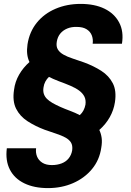

<svg xmlns="http://www.w3.org/2000/svg" viewBox="-20 -732 669 984"><path d="M226 232Q155 232 104.5 207.5Q54 183 30.5 137Q7 91 15 28H165Q162 51 170 70.5Q178 90 197 102Q216 114 246 114Q273 114 295.5 105.5Q318 97 332 79.5Q346 62 350 38Q353 13 343.5 -2Q334 -17 314.5 -27.5Q295 -38 267.5 -47Q240 -56 209 -67Q161 -85 121.5 -110.5Q82 -136 62.5 -175Q43 -214 52 -272Q57 -313 78 -349.5Q99 -386 131 -414Q122 -433 119.5 -455Q117 -477 121 -505Q131 -569 168.5 -615.5Q206 -662 264.5 -687Q323 -712 393 -712Q465 -712 515.5 -687.5Q566 -663 590.5 -617Q615 -571 605 -508H455Q458 -531 450.5 -550.5Q443 -570 424 -582Q405 -594 374 -594Q347 -595 325 -586Q303 -577 289 -560Q275 -543 271 -518Q267 -494 276.5 -478.5Q286 -463 305.5 -452Q325 -441 352.5 -432Q380 -423 411 -412Q460 -394 499 -369Q538 -344 558 -305.5Q578 -267 569 -208Q563 -168 542.5 -131.5Q522 -95 489 -66Q498 -47 501 -25Q504 -3 499 25Q490 88 451.5 134.5Q413 181 354.5 206.5Q296 232 226 232ZM389 -142Q401 -153 408 -166.5Q415 -180 418 -196Q421 -220 412.5 -237Q404 -254 386 -267.5Q368 -281 341 -292.5Q314 -304 281 -316Q265 -322 253 -327.5Q241 -333 231 -338Q220 -328 212.5 -314Q205 -300 203 -284Q200 -266 204.5 -251.5Q209 -237 220.5 -225.5Q232 -214 249.5 -204Q267 -194 289.5 -184Q312 -174 339 -164Q352 -159 365 -153.5Q378 -148 389 -142Z"/></svg>

Font: DM Sans 10pt ExtraBold
Style: Italic
Weight: 800
Italic angle: -10°
Version: Version 4.004;gftools[0.9.30]